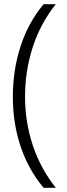

<svg xmlns="http://www.w3.org/2000/svg" viewBox="-20 -734 318 912"><path d="M41 -274Q41 -402 78 -515Q115 -628 187 -714H245Q172 -623 135.5 -510Q99 -397 99 -275Q99 -155 135.5 -44.5Q172 66 245 158H187Q115 72 78 -38Q41 -148 41 -274Z"/></svg>

Font: Noto Sans Khmer Condensed Light
Style: Regular
Weight: 300
Width: 3
Designer: Danh Hong and the Monotype Design Team
Foundry: Monotype Imaging Inc.
Version: Version 2.004; ttfautohint (v1.8.4.7-5d5b)